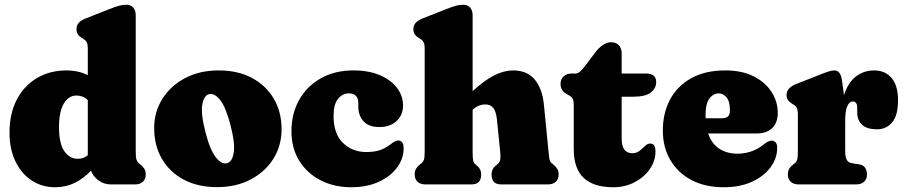

<svg xmlns="http://www.w3.org/2000/svg" viewBox="-20 -775 3801 807"><path d="M20 -217.5Q20 -298 50.8 -356.5Q81.5 -415 135.5 -447Q189.5 -479 259 -479Q310 -479 349 -459V-569Q349 -590 344.2 -598Q339.5 -606 330.5 -611.5L325 -615Q313.5 -622 307.5 -630.5Q301.5 -639 301.5 -652.5Q301.5 -667.5 310.2 -678.2Q319 -689 340.5 -697.5L439 -736.5Q464.5 -746.5 480 -750.8Q495.5 -755 511 -755Q530 -755 540.2 -742.8Q550.5 -730.5 550.5 -711.5V-138Q550.5 -113 553.8 -103.8Q557 -94.5 563 -89.5L569 -84.5Q580 -76 586.2 -66.2Q592.5 -56.5 592.5 -42Q592.5 -22 580.5 -11Q568.5 0 548 0H444.5Q417 0 394 -16.8Q371 -33.5 362.5 -57.5Q331 -24.5 293.8 -6.2Q256.5 12 211.5 12Q156 12 112.8 -16.8Q69.5 -45.5 44.8 -97Q20 -148.5 20 -217.5ZM228 -240.5Q228 -171.5 250.5 -139.5Q273 -107.5 307 -107.5Q330.5 -107.5 349 -122.5V-354Q338 -365 326 -369.2Q314 -373.5 301 -373.5Q268.5 -373.5 248.2 -339.5Q228 -305.5 228 -240.5Z M899.5 -479Q979.5 -479 1038.8 -447.5Q1098 -416 1130.8 -360.2Q1163.5 -304.5 1163.5 -231.5Q1163.5 -163.5 1129.5 -108.5Q1095.5 -53.5 1034.2 -21Q973 11.5 892 11.5Q812 11.5 752.8 -19.8Q693.5 -51 660.8 -107Q628 -163 628 -237Q628 -304 662 -358.8Q696 -413.5 757 -446.2Q818 -479 899.5 -479ZM934.5 -89Q956.5 -95 962.5 -134.5Q968.5 -174 949 -248Q929.5 -324.5 905 -355Q880.5 -385.5 858 -379Q837 -373.5 830.2 -335Q823.5 -296.5 843.5 -220Q863 -143.5 887.5 -113.2Q912 -83 934.5 -89Z M1674 -331.5Q1674 -291.5 1646.8 -266.2Q1619.5 -241 1574.5 -241Q1530 -241 1508 -265.2Q1486 -289.5 1486 -327V-342Q1486 -382.5 1445 -382.5Q1419.5 -382.5 1400.8 -359.5Q1382 -336.5 1382 -288Q1382 -212 1421.8 -174Q1461.5 -136 1519 -136Q1550.5 -136 1573.2 -142.8Q1596 -149.5 1618 -166Q1632.5 -177 1640 -180.8Q1647.5 -184.5 1654.5 -184.5Q1676.5 -183.5 1676.5 -152Q1676.5 -108.5 1649 -71Q1621.5 -33.5 1572 -10.8Q1522.5 12 1456 12Q1385 12 1328 -17Q1271 -46 1238 -99Q1205 -152 1205 -224Q1205 -296.5 1236.8 -354Q1268.5 -411.5 1327.2 -445.2Q1386 -479 1466 -479Q1530 -479 1576.8 -459Q1623.5 -439 1648.8 -405.5Q1674 -372 1674 -331.5Z M1966.5 -711.5V-392Q2018.5 -439.5 2059 -459.2Q2099.5 -479 2136 -479Q2196.5 -479 2228 -440.2Q2259.5 -401.5 2266 -336L2285.5 -138Q2288 -113 2290 -103.8Q2292 -94.5 2298.5 -89.5L2304.5 -84.5Q2315.5 -75.5 2321.8 -66Q2328 -56.5 2328 -42Q2328 -22 2316 -11Q2304 0 2283.5 0H2085.5Q2046 0 2046 -42Q2046 -65 2063.5 -78.5L2070.5 -84.5Q2077.5 -89.5 2081.2 -99.5Q2085 -109.5 2082.5 -135.5L2068.5 -274.5Q2065 -305 2054 -320.5Q2043 -336 2019.5 -336Q2006 -336 1992.8 -330.8Q1979.5 -325.5 1966.5 -313.5V-138Q1966.5 -110.5 1968.8 -100Q1971 -89.5 1978 -84.5L1985 -78.5Q2002.5 -64.5 2002.5 -42Q2002.5 0 1963 0H1767.5Q1747 0 1735 -11Q1723 -22 1723 -42Q1723 -56.5 1729 -66.2Q1735 -76 1746 -84.5L1752.5 -89.5Q1758.5 -94.5 1761.8 -103.8Q1765 -113 1765 -138V-569Q1765 -590 1760.2 -598Q1755.5 -606 1747 -611.5L1741 -615Q1729.5 -622 1723.5 -630.5Q1717.5 -639 1717.5 -652.5Q1717.5 -667.5 1726.5 -678.2Q1735.5 -689 1756.5 -697.5L1855 -736.5Q1880.5 -746.5 1896 -750.8Q1911.5 -755 1927.5 -755Q1946 -755 1956.2 -742.8Q1966.5 -730.5 1966.5 -711.5Z M2368.5 -376 2360.5 -380.5Q2336 -394 2336 -423Q2336 -442 2349 -454Q2362 -466 2383 -466H2398.5Q2407.5 -466 2416.8 -473.2Q2426 -480.5 2440 -499L2481.5 -554Q2496 -573.5 2513.5 -585.5Q2531 -597.5 2548 -597.5Q2568.5 -597.5 2580.8 -585.2Q2593 -573 2593 -549V-466H2695.5Q2738 -466 2738 -430Q2738 -404 2715.5 -386.2Q2693 -368.5 2641 -368.5H2593V-192.5Q2593 -131 2637.5 -131Q2656 -131 2668.8 -141.5Q2681.5 -152 2692 -162.2Q2702.5 -172.5 2714.5 -171.5Q2735 -171 2735 -138Q2735 -98.5 2711.2 -64.2Q2687.5 -30 2647.2 -9Q2607 12 2557.5 12Q2475.5 12 2433.5 -27Q2391.5 -66 2391.5 -149.5V-333.5Q2391.5 -353 2386.2 -361.2Q2381 -369.5 2368.5 -376Z M3249 -300.5Q3249 -259 3225.5 -236.5Q3202 -214 3160 -214H2956.5Q2971 -171 3003.2 -150Q3035.5 -129 3080.5 -129Q3108.5 -129 3136.5 -138.2Q3164.5 -147.5 3187.5 -166Q3211.5 -185 3224 -184Q3233 -183.5 3239.8 -176.8Q3246.5 -170 3246.5 -153Q3246.5 -110 3219 -72.2Q3191.5 -34.5 3141 -11.2Q3090.5 12 3021.5 12Q2944 12 2886.8 -18Q2829.5 -48 2797.8 -101.8Q2766 -155.5 2766 -226.5Q2766 -299 2796 -356Q2826 -413 2884.8 -446Q2943.5 -479 3029 -479Q3098 -479 3147 -454.5Q3196 -430 3222.5 -389.2Q3249 -348.5 3249 -300.5ZM2945.5 -289Q2945.5 -283.5 2946 -278H3016.5Q3048 -278 3048 -310.5Q3048 -349 3033.5 -365.8Q3019 -382.5 3001 -382.5Q2978.5 -382.5 2962 -361.2Q2945.5 -340 2945.5 -289Z M3520 -429.5 3527.5 -375Q3544.5 -428.5 3577.8 -453.8Q3611 -479 3654 -479Q3700.5 -479 3727.5 -447.2Q3754.5 -415.5 3754.5 -353Q3754.5 -290 3730 -260.8Q3705.5 -231.5 3666 -231.5Q3624.5 -231.5 3603.8 -250.2Q3583 -269 3583 -301.5V-322.5Q3583 -348.5 3563.5 -348.5Q3550 -348.5 3541.2 -328.5Q3532.5 -308.5 3532.5 -268.5V-138Q3532.5 -93.5 3558.5 -89.5L3589.5 -84.5Q3608 -82 3616 -70.2Q3624 -58.5 3624 -42Q3624 -22.5 3612.2 -11.2Q3600.5 0 3579 0H3336Q3315.5 0 3303.5 -11Q3291.5 -22 3291.5 -42Q3291.5 -56.5 3297.5 -66.2Q3303.5 -76 3315 -84.5L3321 -89.5Q3327.5 -94.5 3330.5 -103.8Q3333.5 -113 3333.5 -138V-292.5Q3333.5 -313.5 3329 -321.8Q3324.5 -330 3315.5 -335L3309.5 -339Q3298 -346 3292 -354.2Q3286 -362.5 3286 -376Q3286 -405.5 3325.5 -421.5L3426 -461Q3447 -469.5 3461.5 -474.2Q3476 -479 3486.5 -479Q3500 -479 3508.2 -468.5Q3516.5 -458 3520 -429.5Z"/></svg>

Font: Fraunces 72pt S100 Black
Style: Regular
Weight: 900
Version: Version 1.000; ttfautohint (v1.8.3)